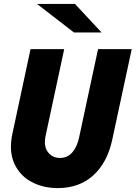

<svg xmlns="http://www.w3.org/2000/svg" viewBox="-20 -951 693 981"><path d="M275 10Q198 10 138.5 -23Q79 -56 52 -118Q25 -180 43 -266L136 -700H308L213 -257Q202 -203 225 -173.5Q248 -144 286 -144Q325 -144 349.5 -172.5Q374 -201 384 -248L481 -700H653L553 -235Q528 -120 456.5 -55Q385 10 275 10ZM358 -785 169 -931H363L499 -785Z"/></svg>

Font: Red Hat Mono
Style: Italic
Weight: 300
Italic angle: -12°
Monospace: yes
Designer: Pentagram, MCKL
Foundry: Pentagram, MCKL
Version: Version 1.023